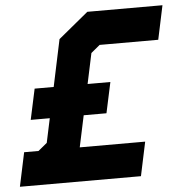

<svg xmlns="http://www.w3.org/2000/svg" viewBox="-88 -749 758 798"><g transform="rotate(-5 291.0 -350.0)"><path d="M-37 0 -7 -141.5H53L90 -172L111.5 -273H32L59.5 -401H139L180.5 -597L305.5 -700H619L589 -558.5H344.5L307.5 -528L280.5 -401H375.5L348 -273H253L225 -141.5H498L468 0ZM27.5 -71.5H424.5H72.5L152.5 -137.5L194 -334.5H302H194L243 -564L325.5 -631.5H547.5H325.5L243 -564L194 -334.5H110H194L152.5 -137.5L72.5 -71.5H27.5Z"/></g></svg>

Font: Tourney Black
Style: Italic
Weight: 900
Italic angle: -12°
Version: Version 1.015